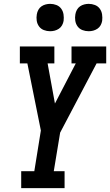

<svg xmlns="http://www.w3.org/2000/svg" viewBox="-20 -976 571 996"><path d="M90 0V-88H158L192 -299L122 -647H83V-735H262V-647H227L265 -439L373 -647H351V-735H531V-647H481L292 -288L259 -88H315V0ZM440 -814Q423 -814 407.5 -820Q392 -826 382.5 -839Q373 -852 370.5 -868.5Q368 -885 371 -902Q373 -914 379 -925Q385 -936 395 -943Q405 -950 417 -953Q429 -956 440 -956Q457 -956 472.5 -950Q488 -944 497.5 -931Q507 -918 509.5 -901.5Q512 -885 510 -868Q508 -856 502 -845Q496 -834 485.5 -827Q475 -820 463.5 -817Q452 -814 440 -814ZM240 -814Q223 -814 207.5 -820Q192 -826 182.5 -839Q173 -852 170.5 -868.5Q168 -885 171 -902Q173 -914 179 -925Q185 -936 195 -943Q205 -950 217 -953Q229 -956 240 -956Q257 -956 272.5 -950Q288 -944 297.5 -931Q307 -918 309.5 -901.5Q312 -885 310 -868Q308 -856 302 -845Q296 -834 285.5 -827Q275 -820 263.5 -817Q252 -814 240 -814Z"/></svg>

Font: Iosevka Slab Semibold Oblique
Style: Regular
Weight: 600
Italic angle: -9°
Monospace: yes
Designer: Belleve Invis
Foundry: Belleve Invis
Version: Version 11.1.1; ttfautohint (v1.8.3)